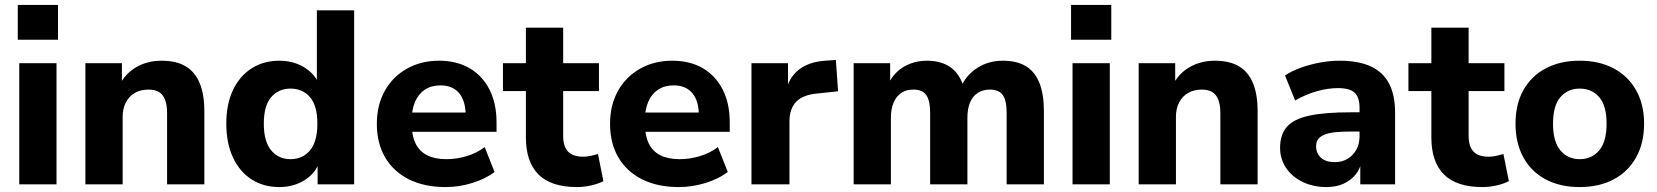

<svg xmlns="http://www.w3.org/2000/svg" viewBox="-20 -747 6716 778"><path d="M52 -586V-727H215V-586ZM58 0V-491H209V0Z M326 0V-491H474V-399H463Q486 -448 531.5 -474.5Q577 -501 635 -501Q694 -501 732 -478.5Q770 -456 789 -410.5Q808 -365 808 -295V0H657V-288Q657 -322 648.5 -343.5Q640 -365 623.5 -374.5Q607 -384 582 -384Q550 -384 526.5 -370.5Q503 -357 490 -332Q477 -307 477 -274V0Z M1112 11Q1048 11 999.5 -20Q951 -51 924 -109Q897 -167 897 -246Q897 -325 924 -382Q951 -439 999.5 -470Q1048 -501 1112 -501Q1170 -501 1214.5 -473Q1259 -445 1275 -400H1264V-705H1415V0H1267V-97H1276Q1262 -48 1216.5 -18.5Q1171 11 1112 11ZM1157 -102Q1206 -102 1236 -137.5Q1266 -173 1266 -246Q1266 -319 1236 -353.5Q1206 -388 1157 -388Q1109 -388 1079 -353.5Q1049 -319 1049 -246Q1049 -173 1079 -137.5Q1109 -102 1157 -102Z M1786 11Q1699 11 1636.5 -20.5Q1574 -52 1540.5 -109.5Q1507 -167 1507 -245Q1507 -321 1539 -378.5Q1571 -436 1628.5 -468.5Q1686 -501 1759 -501Q1831 -501 1883 -470.5Q1935 -440 1963.5 -384Q1992 -328 1992 -251V-213H1631V-291H1883L1867 -277Q1867 -338 1840.5 -369.5Q1814 -401 1765 -401Q1728 -401 1702 -384Q1676 -367 1662 -335Q1648 -303 1648 -258V-250Q1648 -199 1663.5 -166.5Q1679 -134 1710.5 -118Q1742 -102 1789 -102Q1829 -102 1870 -114Q1911 -126 1944 -151L1984 -50Q1947 -22 1893.5 -5.5Q1840 11 1786 11Z M2318 11Q2213 11 2162 -40Q2111 -91 2111 -190V-378H2018V-491H2111V-635H2262V-491H2407V-378H2262V-196Q2262 -154 2281.5 -133Q2301 -112 2344 -112Q2357 -112 2371.5 -115Q2386 -118 2403 -123L2425 -13Q2404 -2 2375 4.5Q2346 11 2318 11Z M2731 11Q2644 11 2581.5 -20.5Q2519 -52 2485.5 -109.5Q2452 -167 2452 -245Q2452 -321 2484 -378.5Q2516 -436 2573.5 -468.5Q2631 -501 2704 -501Q2776 -501 2828 -470.5Q2880 -440 2908.5 -384Q2937 -328 2937 -251V-213H2576V-291H2828L2812 -277Q2812 -338 2785.5 -369.5Q2759 -401 2710 -401Q2673 -401 2647 -384Q2621 -367 2607 -335Q2593 -303 2593 -258V-250Q2593 -199 2608.5 -166.5Q2624 -134 2655.5 -118Q2687 -102 2734 -102Q2774 -102 2815 -114Q2856 -126 2889 -151L2929 -50Q2892 -22 2838.5 -5.5Q2785 11 2731 11Z M3025 0V-491H3173V-371H3163Q3175 -431 3215.5 -463.5Q3256 -496 3323 -501L3367 -504L3376 -377L3291 -368Q3234 -363 3206.5 -335Q3179 -307 3179 -254V0Z M3439 0V-491H3587V-399H3576Q3589 -430 3612 -453Q3635 -476 3667 -488.5Q3699 -501 3737 -501Q3794 -501 3832 -474Q3870 -447 3886 -391H3872Q3894 -442 3939.5 -471.5Q3985 -501 4044 -501Q4101 -501 4137.5 -478.5Q4174 -456 4192 -410.5Q4210 -365 4210 -295V0H4059V-290Q4059 -339 4043.5 -361.5Q4028 -384 3991 -384Q3963 -384 3942 -370.5Q3921 -357 3910.5 -331.5Q3900 -306 3900 -269V0H3749V-290Q3749 -339 3733.5 -361.5Q3718 -384 3681 -384Q3652 -384 3632 -370.5Q3612 -357 3601 -331.5Q3590 -306 3590 -269V0Z M4320 -586V-727H4483V-586ZM4326 0V-491H4477V0Z M4594 0V-491H4742V-399H4731Q4754 -448 4799.5 -474.5Q4845 -501 4903 -501Q4962 -501 5000 -478.5Q5038 -456 5057 -410.5Q5076 -365 5076 -295V0H4925V-288Q4925 -322 4916.5 -343.5Q4908 -365 4891.5 -374.5Q4875 -384 4850 -384Q4818 -384 4794.5 -370.5Q4771 -357 4758 -332Q4745 -307 4745 -274V0Z M5355 11Q5301 11 5258 -10Q5215 -31 5191 -67Q5167 -103 5167 -148Q5167 -202 5195 -233.5Q5223 -265 5286 -278.5Q5349 -292 5453 -292H5506V-214H5454Q5415 -214 5388.5 -211Q5362 -208 5345 -200.5Q5328 -193 5320.5 -182Q5313 -171 5313 -154Q5313 -126 5332.5 -108Q5352 -90 5389 -90Q5418 -90 5440.5 -103.5Q5463 -117 5476 -140.5Q5489 -164 5489 -194V-309Q5489 -353 5469 -371.5Q5449 -390 5401 -390Q5361 -390 5316.5 -377.5Q5272 -365 5228 -340L5187 -441Q5213 -459 5250.5 -472.5Q5288 -486 5329 -493.5Q5370 -501 5407 -501Q5484 -501 5533.5 -478.5Q5583 -456 5608 -409.5Q5633 -363 5633 -290V0H5492V-99H5499Q5493 -65 5473.5 -40.5Q5454 -16 5424 -2.5Q5394 11 5355 11Z M5987 11Q5882 11 5831 -40Q5780 -91 5780 -190V-378H5687V-491H5780V-635H5931V-491H6076V-378H5931V-196Q5931 -154 5950.5 -133Q5970 -112 6013 -112Q6026 -112 6040.5 -115Q6055 -118 6072 -123L6094 -13Q6073 -2 6044 4.5Q6015 11 5987 11Z M6381 11Q6302 11 6243.5 -20Q6185 -51 6153 -109Q6121 -167 6121 -246Q6121 -325 6153 -382Q6185 -439 6243.5 -470Q6302 -501 6381 -501Q6460 -501 6518.5 -470Q6577 -439 6609.5 -381.5Q6642 -324 6642 -246Q6642 -167 6609.5 -109Q6577 -51 6518.5 -20Q6460 11 6381 11ZM6381 -102Q6430 -102 6460 -137.5Q6490 -173 6490 -246Q6490 -319 6460 -353.5Q6430 -388 6381 -388Q6333 -388 6303 -353.5Q6273 -319 6273 -246Q6273 -173 6303 -137.5Q6333 -102 6381 -102Z"/></svg>

Font: Nunito Sans 12pt ExtraBold
Style: Regular
Weight: 800
Designer: Vernon Adams
Foundry: Vernon Adams
Version: Version 3.101;gftools[0.9.27]